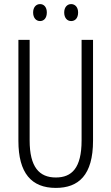

<svg xmlns="http://www.w3.org/2000/svg" viewBox="-20 -1002 544 939"><path d="M142 -941C142 -915 156 -899 176 -899C195 -899 209 -914 209 -941C209 -967 195 -982 176 -982C156 -982 142 -966 142 -941ZM294 -941C294 -915 308 -899 328 -899C348 -899 362 -914 362 -941C362 -967 347 -982 328 -982C309 -982 294 -967 294 -941ZM435 -314V-807H379V-315C379 -180 331 -134 253 -134C172 -134 125 -185 125 -315V-807H70V-313C70 -155 134 -83 253 -83C364 -83 435 -145 435 -314Z"/></svg>

Font: Noto Sans Kannada UI ExtraCondensed Light
Style: Regular
Weight: 300
Width: 2
Designer: Jelle Bosma - Monotype Design Team
Foundry: Monotype Imaging Inc.
Version: Version 2.005